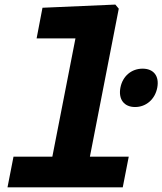

<svg xmlns="http://www.w3.org/2000/svg" viewBox="-20 -798 692 818"><path d="M555.5 -342C602 -342 640.5 -374.5 650 -424.5C659.5 -474.5 634 -505.5 587.5 -505.5C541 -505.5 502.5 -474.5 493 -424.5C483.5 -374.5 509 -342 555.5 -342ZM12 0H503L528.5 -130.5H363L486 -761L471.5 -778.5L161 -765L136 -634.5H301.5L203 -130.5H37.5Z"/></svg>

Font: Monaspace Neon ExtraBold
Style: Italic
Weight: 800
Italic angle: -11°
Designer: Riley Cran & the Lettermatic Team
Foundry: Lettermatic
Version: Version 1.200 (Monaspace Neon)